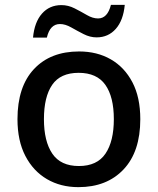

<svg xmlns="http://www.w3.org/2000/svg" viewBox="-20 -761 649 791"><path d="M558 -270Q558 -136 489 -63Q420 10 303 10Q230 10 173.5 -23Q117 -56 84.5 -118.5Q52 -181 52 -270Q52 -404 120 -476.5Q188 -549 306 -549Q380 -549 436.5 -516.5Q493 -484 525.5 -422Q558 -360 558 -270ZM161 -270Q161 -179 195.5 -128Q230 -77 305 -77Q380 -77 414.5 -128Q449 -179 449 -270Q449 -362 414 -411.5Q379 -461 304 -461Q229 -461 195 -411.5Q161 -362 161 -270ZM116 -606Q122 -670 153 -705Q184 -740 233 -740Q261 -740 287.5 -726.5Q314 -713 338 -699Q362 -685 384 -685Q423 -685 437 -741H494Q488 -677 457 -642Q426 -607 378 -607Q351 -607 324.5 -620.5Q298 -634 273.5 -648Q249 -662 227 -662Q186 -662 173 -606Z"/></svg>

Font: Noto Sans Sinhala UI Medium
Style: Regular
Weight: 500
Designer: Jelle Bosma - Monotype Design Team
Foundry: Monotype Imaging Inc.
Version: Version 2.006; ttfautohint (v1.8.4.7-5d5b)